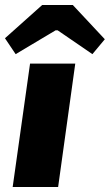

<svg xmlns="http://www.w3.org/2000/svg" viewBox="-37 -753 442 773"><path d="M266 -497 197 0H14L84 -497ZM256 -733 385 -595 335 -535 195 -631H187L26 -535L-17 -599L133 -733Z"/></svg>

Font: Exo 2 ExtraBold
Style: Italic
Weight: 800
Italic angle: -8°
Designer: Natanael Gama
Foundry: Natanael Gama
Version: Version 2.010